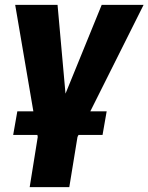

<svg xmlns="http://www.w3.org/2000/svg" viewBox="-20 -566 611 790"><path d="M42.5 -545.9H216.8L249.5 -180.7L398.4 -545.9H570.8L298.8 -2.4L265.1 204.1H102.1L135.3 -2.4ZM34.2 -10.7 51.3 -107.9H418.9L401.9 -10.7Z"/></svg>

Font: Inter Tight ExtraBold
Style: Italic
Weight: 800
Italic angle: -9.39999°
Designer: Rasmus Andersson
Foundry: rsms
Version: Version 3.004